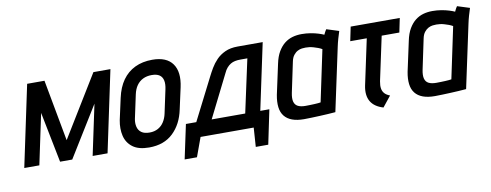

<svg xmlns="http://www.w3.org/2000/svg" viewBox="-56 -780 2985 1167"><g transform="rotate(-10 1436.5 -196.5)"><path d="M551 -500 319 -121 249 -500H142L36 1H129L195 -311L257 1H332L524 -310L458 1H550L656 -500Z M1028 -185 1057 -317Q1077 -409 1040.5 -460.5Q1004 -512 916 -512Q855 -512 808.5 -489.5Q762 -467 731.5 -424Q701 -381 687 -317L658 -185Q648 -133 658.5 -88.5Q669 -44 705 -17Q741 10 806 10Q898 10 954 -43.5Q1010 -97 1028 -185ZM964 -321 933 -176Q927 -148 913 -126Q899 -104 876.5 -91.5Q854 -79 824 -79Q792 -79 774 -92Q756 -105 750.5 -127.5Q745 -150 750 -176L781 -321Q788 -354 803.5 -376Q819 -398 842.5 -409.5Q866 -421 896 -421Q927 -421 944 -409.5Q961 -398 966 -375.5Q971 -353 964 -321Z M1509 -92 1596 -501H1441Q1396 -501 1363.5 -486Q1331 -471 1309 -448Q1287 -425 1272 -399.5Q1257 -374 1246 -352L1114 -92H1050L1005 119H1081L1124 1H1452L1444 119H1521L1565 -92ZM1209 -92 1341 -356Q1349 -374 1360 -386.5Q1371 -399 1383.5 -406.5Q1396 -414 1411 -417Q1426 -420 1444 -420H1487L1416 -92Z M2066 -487 1990 -511Q1983 -501 1978 -490.5Q1973 -480 1973 -480Q1960 -486 1939.5 -492.5Q1919 -499 1892.5 -503.5Q1866 -508 1837 -508Q1807 -508 1780.5 -500.5Q1754 -493 1731.5 -475.5Q1709 -458 1691.5 -428.5Q1674 -399 1665 -355L1625 -170Q1617 -128 1621 -95Q1625 -62 1642.5 -40Q1660 -18 1690 -7Q1720 4 1763 4Q1783 4 1808.5 3Q1834 2 1860 1Q1886 0 1908 -1.5Q1930 -3 1943.5 -4Q1957 -5 1957 -5L2040 -393Q2045 -417 2052 -441.5Q2059 -466 2066 -487ZM1717 -167 1756 -352Q1761 -377 1772.5 -391.5Q1784 -406 1797.5 -413Q1811 -420 1824 -421.5Q1837 -423 1847 -423Q1858 -423 1870 -421.5Q1882 -420 1895.5 -416Q1909 -412 1921.5 -407.5Q1934 -403 1946 -396L1879 -79Q1873 -78 1863 -77Q1853 -76 1840.5 -75.5Q1828 -75 1814 -74.5Q1800 -74 1785 -74Q1756 -74 1738.5 -83Q1721 -92 1715.5 -112.5Q1710 -133 1717 -167Z M2257 -143 2315 -414H2424L2442 -501H2139L2121 -414H2223L2163 -133Q2157 -104 2159.5 -79.5Q2162 -55 2173 -36Q2184 -17 2203.5 -3.5Q2223 10 2250 18L2302 -47Q2281 -55 2269.5 -67.5Q2258 -80 2255 -98.5Q2252 -117 2257 -143Z M2873 -487 2797 -511Q2790 -501 2785 -490.5Q2780 -480 2780 -480Q2767 -486 2746.5 -492.5Q2726 -499 2699.5 -503.5Q2673 -508 2644 -508Q2614 -508 2587.5 -500.5Q2561 -493 2538.5 -475.5Q2516 -458 2498.5 -428.5Q2481 -399 2472 -355L2432 -170Q2424 -128 2428 -95Q2432 -62 2449.5 -40Q2467 -18 2497 -7Q2527 4 2570 4Q2590 4 2615.5 3Q2641 2 2667 1Q2693 0 2715 -1.5Q2737 -3 2750.5 -4Q2764 -5 2764 -5L2847 -393Q2852 -417 2859 -441.5Q2866 -466 2873 -487ZM2524 -167 2563 -352Q2568 -377 2579.5 -391.5Q2591 -406 2604.5 -413Q2618 -420 2631 -421.5Q2644 -423 2654 -423Q2665 -423 2677 -421.5Q2689 -420 2702.5 -416Q2716 -412 2728.5 -407.5Q2741 -403 2753 -396L2686 -79Q2680 -78 2670 -77Q2660 -76 2647.5 -75.5Q2635 -75 2621 -74.5Q2607 -74 2592 -74Q2563 -74 2545.5 -83Q2528 -92 2522.5 -112.5Q2517 -133 2524 -167Z"/></g></svg>

Font: Advent Pro SemiBold
Style: Italic
Weight: 600
Italic angle: -12°
Version: Version 3.000